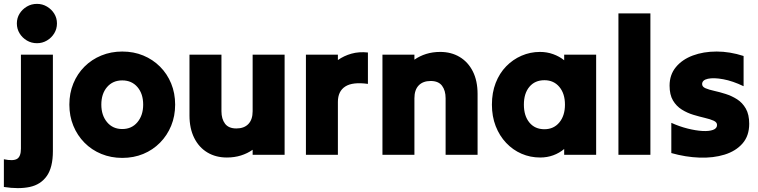

<svg xmlns="http://www.w3.org/2000/svg" viewBox="-28 -799 3912 991"><path d="M163 -576Q163 -576 163 -576Q163 -576 163 -576Q134 -576 110.5 -590Q87 -604 73 -627Q59 -650 59 -678Q59 -706 73 -728.5Q87 -751 110.5 -765Q134 -779 163 -779Q191 -779 214.5 -765Q238 -751 252 -728.5Q266 -706 266 -678Q266 -650 252 -627Q238 -604 214.5 -590Q191 -576 163 -576ZM80 -32Q80 -152 80 -274.5Q80 -397 80 -517Q121 -517 163 -517Q205 -517 245 -517Q245 -394 245 -268Q245 -142 245 -19Q245 65 213.5 109.5Q182 154 125.5 166Q69 178 -8 166Q-8 131 -8 94.5Q-8 58 -8 23Q40 33 60 21Q80 9 80 -32Z M603 16Q603 16 603 16Q603 16 603 16Q545 16 495 -4.5Q445 -25 408 -62.5Q371 -100 350.5 -150Q330 -200 330 -259Q330 -318 350.5 -368Q371 -418 408 -455Q445 -492 495 -512.5Q545 -533 603 -533Q662 -533 711.5 -512.5Q761 -492 798 -455Q835 -418 855.5 -368Q876 -318 876 -259Q876 -200 855.5 -150Q835 -100 798 -62.5Q761 -25 711.5 -4.5Q662 16 603 16ZM603 -133Q603 -133 603 -133Q603 -133 603 -133Q652 -133 681.5 -168.5Q711 -204 711 -259Q711 -315 681.5 -349.5Q652 -384 603 -384Q554 -384 524.5 -349.5Q495 -315 495 -259Q495 -204 524.5 -168.5Q554 -133 603 -133Z M1441 -517Q1441 -389 1441 -258.5Q1441 -128 1441 0Q1401 0 1359 0Q1317 0 1276 0Q1276 -7 1276 -13Q1276 -19 1276 -26Q1249 -7 1215.5 3.5Q1182 14 1143 14Q1086 14 1042.5 -12Q999 -38 974.5 -87Q950 -136 950 -203Q950 -281 950 -360Q950 -439 950 -517Q991 -517 1033 -517Q1075 -517 1115 -517Q1115 -445 1115 -371Q1115 -297 1115 -225Q1115 -185 1133.5 -160.5Q1152 -136 1192 -136Q1232 -136 1254 -159Q1276 -182 1276 -225Q1276 -297 1276 -371Q1276 -445 1276 -517Q1317 -517 1359 -517Q1401 -517 1441 -517Z M1551 0Q1551 -128 1551 -258.5Q1551 -389 1551 -517Q1592 -517 1634 -517Q1676 -517 1716 -517Q1716 -510 1716 -503Q1716 -496 1716 -489Q1747 -511 1786 -522Q1825 -533 1871 -528Q1871 -488 1871 -447Q1871 -406 1871 -366Q1792 -377 1754 -352.5Q1716 -328 1716 -273Q1716 -206 1716 -137Q1716 -68 1716 0Q1676 0 1634 0Q1592 0 1551 0Z M1946 0Q1946 -128 1946 -258.5Q1946 -389 1946 -517Q1987 -517 2029 -517Q2071 -517 2111 -517Q2111 -510 2111 -504Q2111 -498 2111 -491Q2138 -510 2171.5 -520.5Q2205 -531 2244 -531Q2301 -531 2344.5 -505Q2388 -479 2412.5 -430.5Q2437 -382 2437 -314Q2437 -236 2437 -157Q2437 -78 2437 0Q2397 0 2355 0Q2313 0 2272 0Q2272 -72 2272 -146Q2272 -220 2272 -292Q2272 -332 2253.5 -356.5Q2235 -381 2195 -381Q2155 -381 2133 -358Q2111 -335 2111 -292Q2111 -220 2111 -146Q2111 -72 2111 0Q2071 0 2029 0Q1987 0 1946 0Z M2884 0Q2884 -8 2884 -15.5Q2884 -23 2884 -30Q2859 -9 2827.5 2.5Q2796 14 2760 14Q2709 14 2664 -5.5Q2619 -25 2584.5 -61.5Q2550 -98 2530.5 -148Q2511 -198 2511 -259Q2511 -321 2530.5 -371Q2550 -421 2584.5 -456.5Q2619 -492 2664 -511.5Q2709 -531 2759 -531Q2795 -531 2827 -519.5Q2859 -508 2884 -488Q2884 -496 2884 -503Q2884 -510 2884 -517Q2925 -517 2967 -517Q3009 -517 3049 -517Q3049 -389 3049 -258.5Q3049 -128 3049 0Q3009 0 2967 0Q2925 0 2884 0ZM2782 -132Q2782 -132 2782 -132Q2782 -132 2782 -132Q2830 -132 2859 -167Q2888 -202 2888 -259Q2888 -316 2859 -350.5Q2830 -385 2782 -385Q2733 -385 2704.5 -351Q2676 -317 2676 -259Q2676 -201 2704.5 -166.5Q2733 -132 2782 -132Z M3164 0Q3164 -181 3164 -365Q3164 -549 3164 -730Q3205 -730 3247 -730Q3289 -730 3329 -730Q3329 -549 3329 -365Q3329 -181 3329 0Q3289 0 3247 0Q3205 0 3164 0Z M3839 -160Q3839 -160 3839 -160Q3839 -160 3839 -160Q3839 -98 3804.5 -58.5Q3770 -19 3712 -1Q3654 17 3582.5 14.5Q3511 12 3437 -9Q3437 -47 3437 -87Q3437 -127 3437 -165Q3479 -146 3521 -135.5Q3563 -125 3597 -123Q3631 -121 3652 -128.5Q3673 -136 3673 -154Q3673 -168 3655.5 -176Q3638 -184 3610 -190.5Q3582 -197 3550.5 -206.5Q3519 -216 3491 -233.5Q3463 -251 3445.5 -280.5Q3428 -310 3428 -357Q3428 -413 3460.5 -452.5Q3493 -492 3548 -512.5Q3603 -533 3671 -533Q3739 -533 3810 -510Q3810 -472 3810 -432Q3810 -392 3810 -354Q3754 -381 3705 -390Q3656 -399 3626 -392.5Q3596 -386 3596 -365Q3596 -351 3613.5 -343.5Q3631 -336 3658.5 -330Q3686 -324 3717.5 -314Q3749 -304 3776.5 -286.5Q3804 -269 3821.5 -238.5Q3839 -208 3839 -160Z"/></svg>

Font: Tilt Warp
Style: Regular
Weight: 400
Designer: Andy Clymer
Foundry: Andy Clymer
Version: Version 1.000